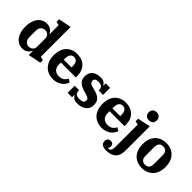

<svg xmlns="http://www.w3.org/2000/svg" viewBox="90 -1776 2995 2995"><g transform="rotate(45 1588.0 -278.0)"><path d="M250 12Q202 12 163.5 -7.5Q125 -27 98 -63Q71 -99 56.5 -149.5Q42 -200 42 -262Q42 -324 56.5 -374.5Q71 -425 98 -461Q125 -497 163.5 -516.5Q202 -536 250 -536Q278 -536 300.5 -528.5Q323 -521 340.5 -509Q358 -497 370 -481Q382 -465 389 -448H394V-647L334 -660V-717L546 -760V-101L606 -88V-31L394 12V-78H389Q375 -43 339.5 -15.5Q304 12 250 12ZM301 -80Q341 -80 367.5 -105Q394 -130 394 -172V-353Q394 -395 367.5 -420Q341 -445 301 -445Q259 -445 231 -416Q203 -387 203 -331V-194Q203 -138 231 -109Q259 -80 301 -80Z M926 12Q864 12 816.5 -8.5Q769 -29 736.5 -65.5Q704 -102 687 -152.5Q670 -203 670 -263Q670 -326 687.5 -377Q705 -428 737.5 -463Q770 -498 815.5 -517Q861 -536 917 -536Q973 -536 1018 -519Q1063 -502 1094.5 -470.5Q1126 -439 1143 -394Q1160 -349 1160 -294V-260H831V-220Q831 -153 866 -119Q901 -85 959 -85Q1013 -85 1046 -109.5Q1079 -134 1093 -169L1148 -136Q1139 -111 1122 -85Q1105 -59 1078 -37.5Q1051 -16 1013 -2Q975 12 926 12ZM831 -323H1003V-337Q1003 -409 980 -438Q957 -467 917 -467Q877 -467 854 -438Q831 -409 831 -337Z M1462 12Q1407 12 1378 -8.5Q1349 -29 1341 -54H1337V0H1239V-156H1337V-140Q1337 -101 1361 -81Q1385 -61 1439 -61Q1487 -61 1509 -76Q1531 -91 1531 -122Q1531 -147 1515 -160.5Q1499 -174 1462 -185L1415 -198Q1328 -222 1286.5 -262.5Q1245 -303 1245 -372Q1245 -451 1297 -493.5Q1349 -536 1434 -536Q1487 -536 1515 -516Q1543 -496 1551 -471H1555V-524H1653V-368H1555V-386Q1555 -424 1531.5 -443.5Q1508 -463 1455 -463Q1379 -463 1379 -408Q1379 -382 1394.5 -366Q1410 -350 1451 -340L1494 -329Q1536 -318 1568 -304Q1600 -290 1621.5 -270.5Q1643 -251 1654 -223.5Q1665 -196 1665 -158Q1665 -75 1609 -31.5Q1553 12 1462 12Z M2000 12Q1938 12 1890.5 -8.5Q1843 -29 1810.5 -65.5Q1778 -102 1761 -152.5Q1744 -203 1744 -263Q1744 -326 1761.5 -377Q1779 -428 1811.5 -463Q1844 -498 1889.5 -517Q1935 -536 1991 -536Q2047 -536 2092 -519Q2137 -502 2168.5 -470.5Q2200 -439 2217 -394Q2234 -349 2234 -294V-260H1905V-220Q1905 -153 1940 -119Q1975 -85 2033 -85Q2087 -85 2120 -109.5Q2153 -134 2167 -169L2222 -136Q2213 -111 2196 -85Q2179 -59 2152 -37.5Q2125 -16 2087 -2Q2049 12 2000 12ZM1905 -323H2077V-337Q2077 -409 2054 -438Q2031 -467 1991 -467Q1951 -467 1928 -438Q1905 -409 1905 -337Z M2297 212Q2237 212 2207.5 188.5Q2178 165 2178 123Q2178 93 2196.5 73Q2215 53 2246 53Q2278 53 2293.5 71Q2309 89 2309 115Q2309 148 2291 161V165Q2296 166 2299.5 166Q2303 166 2307 166Q2333 166 2348 142.5Q2363 119 2363 65V-423L2303 -436V-493L2515 -536V-3Q2515 108 2459 160Q2403 212 2297 212ZM2438 -593Q2396 -593 2372.5 -616Q2349 -639 2349 -678V-683Q2349 -722 2372.5 -745Q2396 -768 2438 -768Q2480 -768 2503.5 -745Q2527 -722 2527 -683V-678Q2527 -639 2503.5 -616Q2480 -593 2438 -593Z M2885 -60Q2977 -60 2977 -170V-354Q2977 -464 2885 -464Q2793 -464 2793 -354V-170Q2793 -60 2885 -60ZM2885 12Q2828 12 2781.5 -6.5Q2735 -25 2701.5 -60Q2668 -95 2650 -146Q2632 -197 2632 -262Q2632 -327 2650 -378Q2668 -429 2701.5 -464Q2735 -499 2781.5 -517.5Q2828 -536 2885 -536Q2942 -536 2988.5 -517.5Q3035 -499 3068.5 -464Q3102 -429 3120 -378Q3138 -327 3138 -262Q3138 -197 3120 -146Q3102 -95 3068.5 -60Q3035 -25 2988.5 -6.5Q2942 12 2885 12Z"/></g></svg>

Font: IBM Plex Serif
Style: Bold
Weight: 700
Designer: Mike Abbink, Paul van der Laan, Pieter van Rosmalen
Foundry: Bold Monday
Version: Version 2.008